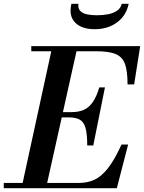

<svg xmlns="http://www.w3.org/2000/svg" viewBox="-45 -999 764 1019"><path d="M69 0 233 -754H367L199 0ZM-25 0V-28H373Q418 -28 455 -44.5Q492 -61 527 -105Q562 -149 600 -232H635L575 0ZM418 -227Q418 -289 408.5 -321Q399 -353 377.5 -364.5Q356 -376 320 -376H233V-404H336Q373 -404 400 -416Q427 -428 447 -456.5Q467 -485 482 -535H512L450 -227ZM632 -551Q632 -621 618.5 -659Q605 -697 569 -712Q533 -727 466 -727H121V-754H699L667 -551ZM457 -844Q389 -844 354 -879Q319 -914 334 -979H371Q368 -955 380.5 -941.5Q393 -928 416.5 -923Q440 -918 468 -918Q502 -918 529.5 -923.5Q557 -929 576.5 -942.5Q596 -956 601 -979H638Q625 -916 576 -880Q527 -844 457 -844Z"/></svg>

Font: Libre Bodoni Medium
Style: Italic
Weight: 500
Italic angle: -13°
Designer: Pablo Impallari, Rodrigo Fuenzalida
Foundry: Impallari Type
Version: Version 2.005;gftools[0.9.23]